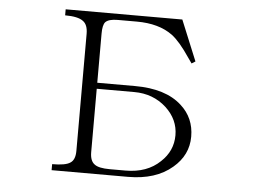

<svg xmlns="http://www.w3.org/2000/svg" viewBox="-49 -742 1099 807"><g transform="rotate(5 500.0 -338.5)"><path d="M196.3 1H518.6Q635.7 1 705.1 -58.6Q768.6 -112.3 768.6 -190.4Q768.6 -269.5 711.9 -320.3Q644.5 -381.8 514.6 -381.8H355.5V-588.9Q355.5 -625 366.2 -637.7Q379.9 -652.3 418 -652.3H499Q591.8 -652.3 649.4 -610.4Q683.6 -585 727.5 -519.5L743.2 -497.1L758.8 -506.8L688.5 -677.7H196.3V-652.3Q251 -652.3 272.5 -635.7Q293 -621.1 293 -583V-88.9Q293 -50.8 272.5 -38.1Q252.9 -24.4 196.3 -24.4ZM355.5 -356.4H513.7Q593.8 -356.4 649.4 -305.7Q702.1 -256.8 702.1 -190.4Q702.1 -124 651.4 -77.1Q596.7 -24.4 505.9 -24.4H439.5Q392.6 -24.4 375 -38.1Q355.5 -51.8 355.5 -88.9Z"/></g></svg>

Font: BatangChe
Style: Regular
Weight: 400
Monospace: yes
Version: Version 2.21